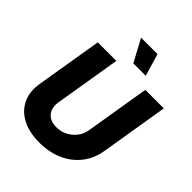

<svg xmlns="http://www.w3.org/2000/svg" viewBox="-259 -1101 1261 1261"><g transform="rotate(45 372.0 -470.0)"><path d="M323.7 9.8Q229.5 9.8 164.1 -24.7Q98.6 -59.1 69.6 -120.8Q40.5 -182.6 53.7 -263.7L130.4 -727.5H302.7L226.6 -266.6Q220.2 -228.5 231.2 -200Q242.2 -171.4 267.8 -156Q293.5 -140.6 331.1 -140.6Q373.5 -140.6 408.9 -158.9Q444.3 -177.2 467.8 -208.3Q491.2 -239.3 497.6 -277.8L571.8 -727.5H743.7L665.5 -252.4Q651.9 -171.4 605 -112.3Q558.1 -53.2 485.8 -21.7Q413.6 9.8 323.7 9.8ZM393.1 -794.9 309.6 -950.2H462.4L508.3 -794.9Z"/></g></svg>

Font: Inter 17pt ExtraBold
Style: Italic
Weight: 800
Italic angle: -9.3988°
Version: Version 4.001;git-66647c0bb